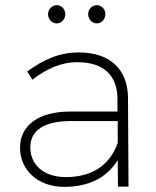

<svg xmlns="http://www.w3.org/2000/svg" viewBox="-20 -726 607 747"><path d="M201 -635C219 -635 234 -651 234 -671C234 -690 219 -706 201 -706C182 -706 167 -690 167 -671C167 -651 182 -635 201 -635ZM357 -635C375 -635 390 -651 390 -671C390 -690 375 -706 357 -706C338 -706 323 -690 323 -671C323 -651 338 -635 357 -635ZM480 0 478 -346C477 -454 410 -522 287 -522C208 -522 148 -493 86 -448L106 -416C161 -458 216 -484 281 -484C385 -484 436 -431 437 -343V-292H252C132 -292 58 -239 58 -152C58 -64 127 1 230 1C320 1 394 -31 438 -103L439 0ZM236 -37C151 -37 98 -84 98 -153C98 -220 154 -255 256 -255H438V-170C406 -79 333 -37 236 -37Z"/></svg>

Font: Montserrat ExtraLight
Style: Regular
Weight: 250
Designer: Julieta Ulanovsky
Foundry: Julieta Ulanovsky
Version: Version 4.000